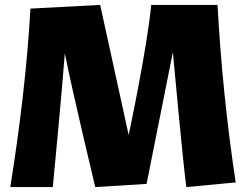

<svg xmlns="http://www.w3.org/2000/svg" viewBox="-20 -745 1004 782"><path d="M940 -2C903 -246 879 -487 866 -725H596C578 -541 504 -195 504 -195L388 -725L104 -710C90 -464 60 -223 22 17H195C195 17 234 -388 244 -528C277 -361 368 17 368 17L577 4L684 -532C684 -532 729 -44 739 17Z"/></svg>

Font: Galindo
Style: Regular
Weight: 400
Designer: Astigmatic (AOETI)
Foundry: Astigmatic (AOETI)
Version: Version 1.000